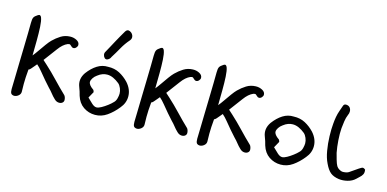

<svg xmlns="http://www.w3.org/2000/svg" viewBox="-66 -1030 2799 1387"><g transform="rotate(15 1334.0 -337.0)"><path d="M361 -520Q387 -521 410 -509Q433 -497 433 -476Q433 -466 424 -456Q415 -446 404 -446Q395 -446 389 -452.5Q383 -459 376.5 -463.5Q370 -468 357 -463Q323 -449 291.5 -405.5Q260 -362 218 -307L249 -279Q293 -239 338.5 -191Q384 -143 427 -102Q433 -97 436.5 -86Q440 -75 440 -66Q440 -52 428.5 -44Q417 -36 400.5 -38Q384 -40 370 -54Q352 -71 339 -88Q326 -105 307 -124Q290 -142 267.5 -168.5Q245 -195 223 -222Q201 -249 182 -265Q177 -260 167 -247Q157 -234 146.5 -223Q136 -212 131 -212Q128 -178 126.5 -153Q125 -128 125 -103.5Q125 -79 126 -44Q126 -26 110 -13.5Q94 -1 77 -2Q61 -4 55.5 -13.5Q50 -23 50 -45Q51 -74 52 -124Q53 -174 54.5 -234Q56 -294 57.5 -353.5Q59 -413 60 -463.5Q61 -514 61 -543Q61 -572 67.5 -584Q74 -596 95 -609Q113 -621 121.5 -598.5Q130 -576 132.5 -531Q135 -486 134.5 -430Q134 -374 133 -318Q148 -336 166.5 -363Q185 -390 203.5 -415.5Q222 -441 236 -455Q262 -481 292.5 -500Q323 -519 361 -520Z M679 -20Q631 -20 592 -46.5Q553 -73 537 -125Q533 -140 528.5 -155.5Q524 -171 518 -185Q496 -240 532 -292Q564 -335 601.5 -358.5Q639 -382 682 -380Q730 -382 768 -362Q806 -342 837 -309Q878 -263 878 -210Q878 -161 844 -121Q809 -77 768 -48.5Q727 -20 679 -20ZM676 -75Q690 -75 711.5 -87Q733 -99 754 -115Q775 -131 786 -143Q801 -156 806.5 -177.5Q812 -199 812 -214Q812 -233 803.5 -253.5Q795 -274 782 -285Q760 -303 737 -313.5Q714 -324 691 -324Q674 -324 656.5 -318Q639 -312 620 -297Q604 -286 593.5 -270Q583 -254 583 -241Q583 -230 592 -218Q601 -206 621 -192Q623 -191 624 -187Q625 -183 628 -176L602 -129Q621 -110 640 -92.5Q659 -75 676 -75ZM642 -434Q633 -443 630.5 -456Q628 -469 635 -480Q648 -503 660 -525.5Q672 -548 684 -570Q696 -592 708.5 -614Q721 -636 734 -658Q747 -678 765 -670Q785 -662 792 -642.5Q799 -623 785 -606Q755 -572 733 -532.5Q711 -493 687 -455Q682 -441 667.5 -432.5Q653 -424 642 -434Z M1279 -520Q1305 -521 1328 -509Q1351 -497 1351 -476Q1351 -466 1342 -456Q1333 -446 1322 -446Q1313 -446 1307 -452.5Q1301 -459 1294.5 -463.5Q1288 -468 1275 -463Q1241 -449 1209.5 -405.5Q1178 -362 1136 -307L1167 -279Q1211 -239 1256.5 -191Q1302 -143 1345 -102Q1351 -97 1354.5 -86Q1358 -75 1358 -66Q1358 -52 1346.5 -44Q1335 -36 1318.5 -38Q1302 -40 1288 -54Q1270 -71 1257 -88Q1244 -105 1225 -124Q1208 -142 1185.5 -168.5Q1163 -195 1141 -222Q1119 -249 1100 -265Q1095 -260 1085 -247Q1075 -234 1064.5 -223Q1054 -212 1049 -212Q1046 -178 1044.5 -153Q1043 -128 1043 -103.5Q1043 -79 1044 -44Q1044 -26 1028 -13.5Q1012 -1 995 -2Q979 -4 973.5 -13.5Q968 -23 968 -45Q969 -74 970 -124Q971 -174 972.5 -234Q974 -294 975.5 -353.5Q977 -413 978 -463.5Q979 -514 979 -543Q979 -572 985.5 -584Q992 -596 1013 -609Q1031 -621 1039.5 -598.5Q1048 -576 1050.5 -531Q1053 -486 1052.5 -430Q1052 -374 1051 -318Q1066 -336 1084.5 -363Q1103 -390 1121.5 -415.5Q1140 -441 1154 -455Q1180 -481 1210.5 -500Q1241 -519 1279 -520Z M1749 -520Q1775 -521 1798 -509Q1821 -497 1821 -476Q1821 -466 1812 -456Q1803 -446 1792 -446Q1783 -446 1777 -452.5Q1771 -459 1764.5 -463.5Q1758 -468 1745 -463Q1711 -449 1679.5 -405.5Q1648 -362 1606 -307L1637 -279Q1681 -239 1726.5 -191Q1772 -143 1815 -102Q1821 -97 1824.5 -86Q1828 -75 1828 -66Q1828 -52 1816.5 -44Q1805 -36 1788.5 -38Q1772 -40 1758 -54Q1740 -71 1727 -88Q1714 -105 1695 -124Q1678 -142 1655.5 -168.5Q1633 -195 1611 -222Q1589 -249 1570 -265Q1565 -260 1555 -247Q1545 -234 1534.5 -223Q1524 -212 1519 -212Q1516 -178 1514.5 -153Q1513 -128 1513 -103.5Q1513 -79 1514 -44Q1514 -26 1498 -13.5Q1482 -1 1465 -2Q1449 -4 1443.5 -13.5Q1438 -23 1438 -45Q1439 -74 1440 -124Q1441 -174 1442.5 -234Q1444 -294 1445.5 -353.5Q1447 -413 1448 -463.5Q1449 -514 1449 -543Q1449 -572 1455.5 -584Q1462 -596 1483 -609Q1501 -621 1509.5 -598.5Q1518 -576 1520.5 -531Q1523 -486 1522.5 -430Q1522 -374 1521 -318Q1536 -336 1554.5 -363Q1573 -390 1591.5 -415.5Q1610 -441 1624 -455Q1650 -481 1680.5 -500Q1711 -519 1749 -520Z M2067 -20Q2019 -20 1980 -46.5Q1941 -73 1925 -125Q1921 -140 1916.5 -155.5Q1912 -171 1906 -185Q1884 -240 1920 -292Q1952 -335 1989.5 -358.5Q2027 -382 2070 -380Q2118 -382 2156 -362Q2194 -342 2225 -309Q2266 -263 2266 -210Q2266 -161 2232 -121Q2197 -77 2156 -48.5Q2115 -20 2067 -20ZM2064 -75Q2078 -75 2099.5 -87Q2121 -99 2142 -115Q2163 -131 2174 -143Q2189 -156 2194.5 -177.5Q2200 -199 2200 -214Q2200 -233 2191.5 -253.5Q2183 -274 2170 -285Q2148 -303 2125 -313.5Q2102 -324 2079 -324Q2062 -324 2044.5 -318Q2027 -312 2008 -297Q1992 -286 1981.5 -270Q1971 -254 1971 -241Q1971 -230 1980 -218Q1989 -206 2009 -192Q2011 -191 2012 -187Q2013 -183 2016 -176L1990 -129Q2009 -110 2028 -92.5Q2047 -75 2064 -75Z M2667 -143Q2671 -121 2663.5 -107Q2656 -93 2644 -83Q2632 -73 2623 -63Q2600 -41 2566 -32.5Q2532 -24 2501 -28Q2460 -34 2437 -53Q2414 -72 2394 -115Q2376 -151 2367 -203.5Q2358 -256 2356.5 -310.5Q2355 -365 2359 -405Q2361 -431 2365.5 -456Q2370 -481 2379 -506Q2388 -529 2393 -546Q2398 -563 2417 -561Q2435 -559 2443.5 -547Q2452 -535 2452 -520Q2452 -505 2446 -494Q2435 -468 2431.5 -441Q2428 -414 2425 -388Q2422 -347 2425.5 -297.5Q2429 -248 2437 -207Q2442 -188 2450 -159.5Q2458 -131 2467 -115Q2475 -102 2488.5 -94.5Q2502 -87 2510 -86Q2518 -85 2533 -87Q2548 -89 2558 -95Q2603 -126 2622 -139Q2641 -152 2649 -152Q2657 -152 2667 -143Z"/></g></svg>

Font: Mynerve
Style: Regular
Weight: 400
Designer: Carolina Short
Foundry: Carolina Short
Version: Version 1.000; ttfautohint (v1.8.4.7-5d5b)